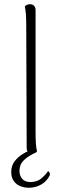

<svg xmlns="http://www.w3.org/2000/svg" viewBox="-20 -717 292 907"><path d="M130 9Q119 9 112.5 1.5Q106 -6 106 -19L104 -594Q104 -624 102.5 -648Q101 -672 97 -686Q100 -690 106 -693.5Q112 -697 122 -697Q133 -697 140.5 -690Q148 -683 148 -669V-94Q148 -64 149.5 -40Q151 -16 155 -2Q152 2 146 5.5Q140 9 130 9ZM116 170Q96 170 76.5 162.5Q57 155 45 138Q33 121 33 96Q33 66 49 45Q65 24 90 9Q115 -6 141 -14L152 2Q113 20 92.5 40Q72 60 72 90Q72 113 85 128Q98 143 124 143Q156 143 177 124.5Q198 106 207 91Q212 95 214.5 99.5Q217 104 215 111Q202 139 175 154.5Q148 170 116 170Z"/></svg>

Font: Arima ExtraLight
Style: Regular
Weight: 250
Designer: Joana Correia and Natanael Gama
Foundry: NDISCOVER
Version: Version 1.101;gftools[0.9.23]